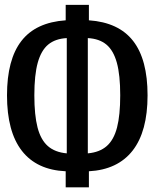

<svg xmlns="http://www.w3.org/2000/svg" viewBox="-20 -761 655 814"><path d="M356.9 -674.9Q483.1 -666.2 544.4 -587.4Q605.6 -508.7 605.6 -356.9Q605.6 -203.6 542.3 -122.6Q479 -41.5 356.9 -34.9V33.3H258.5V-34.9Q135.9 -40.5 72.8 -121.5Q9.7 -202.6 9.7 -356.9Q9.7 -508.7 70.8 -587.4Q131.8 -666.2 258.5 -674.9V-740.5H356.9ZM263.1 -599.5Q214.4 -596.9 184.4 -572.1Q154.4 -547.2 140 -495.1Q125.6 -443.1 125.6 -356.9Q125.6 -272.8 139.2 -220.5Q152.8 -168.2 182.8 -141.8Q212.8 -115.4 263.1 -110.8ZM352.3 -110.8Q402.6 -115.4 432.6 -141.8Q462.6 -168.2 476.2 -220.5Q489.7 -272.8 489.7 -356.9Q489.7 -443.1 475.4 -495.1Q461 -547.2 431 -572.1Q401 -596.9 352.3 -599.5Z"/></svg>

Font: Fira Code Fixed Medium
Style: Regular
Weight: 500
Monospace: yes
Designer: Carrois Corporate, Edenspiekermann AG, Nikita Prokopov
Foundry: Carrois Corporate, Edenspiekermann AG, Nikita Prokopov
Version: Version 5.002